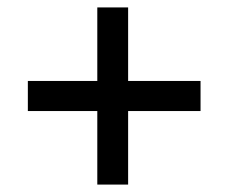

<svg xmlns="http://www.w3.org/2000/svg" viewBox="-20 -613 615 517"><path d="M325 -116H242V-314H55V-395H242V-593H325V-395H520V-314H325Z"/></svg>

Font: LXGW 975 Gothic SC
Style: Regular
Weight: 400
Version: Version 2.01;February 25, 2021